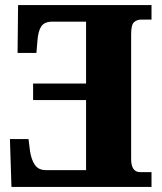

<svg xmlns="http://www.w3.org/2000/svg" viewBox="-20 -734 637 754"><path d="M575 0H25L19 -188H92L98 -140Q103 -107 117 -86.5Q131 -66 160 -66H318V-341H110V-406H318V-649H186Q155 -649 142.5 -631Q130 -613 127 -574L123 -526H49L51 -714H575V-657H533Q518 -657 506.5 -647Q495 -637 495 -600V-109Q495 -58 531 -58H575Z"/></svg>

Font: Noto Serif Condensed Black
Style: Regular
Weight: 900
Width: 3
Designer: Monotype Design Team
Foundry: Monotype Imaging Inc.
Version: Version 2.015; ttfautohint (v1.8.4.7-5d5b)